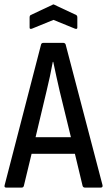

<svg xmlns="http://www.w3.org/2000/svg" viewBox="-21 -849 484 869"><path d="M7 0Q-3 0 0 -11L165 -648Q167 -655 176 -655H265Q273 -655 276 -648L443 -11Q445 0 435 0H363Q356 0 353 -7L318 -153H122L87 -8Q85 0 77 0ZM190 -438 140 -228H300L249 -437Q234 -502 220 -569H218Q212 -536 205 -503.5Q198 -471 190 -438ZM123 -719Q113 -716 113 -724V-770Q113 -778 118 -781L216 -827Q221 -831 226 -827L324 -781Q329 -778 329 -770V-724Q329 -716 319 -719L221 -759Z"/></svg>

Font: Sofia Sans Condensed Medium
Style: Regular
Weight: 500
Designer: Botio Nikoltchev, Ani Petrova
Foundry: lettersoup
Version: Version 4.101; ttfautohint (v1.8.4.7-5d5b)